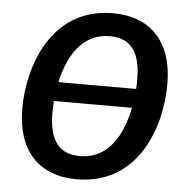

<svg xmlns="http://www.w3.org/2000/svg" viewBox="-52 -756 787 821"><g transform="rotate(5 341.5 -345.5)"><path d="M401 -706C135 -706 49 -447 49 -266C49 -86 145 15 306 15C572 15 658 -240 658 -424C658 -605 562 -706 401 -706ZM395 -607C481 -607 528 -556 528 -433C528 -420 528 -406 527 -392H193C217 -500 274 -607 395 -607ZM312 -85C228 -85 179 -134 179 -260C179 -275 180 -292 181 -310H516C494 -199 438 -85 312 -85Z"/></g></svg>

Font: Fira Sans Medium
Style: Italic
Weight: 500
Italic angle: -8°
Designer: bBox Type GmbH & Carrois Corporate GbR & Edenspiekermann AG
Foundry: bBox Type GmbH & Carrois Corporate GbR & Edenspiekermann AG
Version: Version 4.301;PS 004.301;hotconv 1.0.88;makeotf.lib2.5.64775